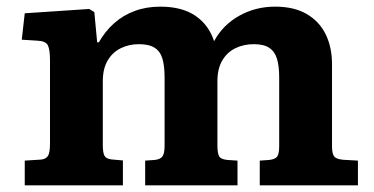

<svg xmlns="http://www.w3.org/2000/svg" viewBox="-20 -558 1127 578"><path d="M54.5 0V-74.5L102 -77.5Q117.5 -78.5 124 -88Q130.5 -97.5 130.5 -125V-377Q130.5 -409 124 -421.7Q117.5 -434.5 93 -435.5L45.5 -438.5L54.5 -518L248.5 -531L264 -521.5L272.5 -430.5H277.5Q296.5 -464 323.5 -488Q350.5 -512 385.5 -525Q420.5 -538 462.5 -538Q528 -538 568.3 -510.5Q608.5 -483 624.5 -434Q650.5 -482.5 699.8 -510.3Q749 -538 808 -538Q865 -538 903 -516Q941 -494 960.3 -455Q979.5 -416 979.5 -364.5V-117.5Q979.5 -96.5 985.5 -87.8Q991.5 -79 1013 -77L1057.5 -74.5V0H762V-74.5L790.5 -76.5Q808.5 -78.5 814.5 -86.8Q820.5 -95 820.5 -119V-324.5Q820.5 -358.5 814 -380.5Q807.5 -402.5 791 -413.7Q774.5 -425 744.5 -425Q713 -425 688.3 -412.7Q663.5 -400.5 649 -375.7Q634.5 -351 634.5 -313.5V-121Q634.5 -97 639.5 -87.8Q644.5 -78.5 664.5 -76.5L695 -74.5V0H417V-74.5L445.5 -76.5Q461.5 -78 468.5 -86.5Q475.5 -95 475.5 -119.5V-324.5Q475.5 -359 469 -381.2Q462.5 -403.5 445.5 -414.2Q428.5 -425 398 -425Q368 -425 343.3 -412.7Q318.5 -400.5 304 -375.7Q289.5 -351 289.5 -313.5V-121Q289.5 -99 294.3 -89.5Q299 -80 316 -78L350 -75V0Z"/></svg>

Font: Literata Variable Black
Style: Regular
Weight: 900
Designer: Latin by Veronika Burian and Jose Scaglione. Greek by Irene Vlachou. Cyrillic by Vera Evstafieva.
Foundry: TypeTogether
Version: Version 3.021